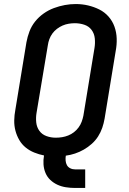

<svg xmlns="http://www.w3.org/2000/svg" viewBox="-20 -766 640 951"><path d="M352 165Q329 165 306.5 161.5Q284 158 264.5 149Q245 140 229.5 125.5Q214 111 205.5 91Q197 71 195.5 48.5Q194 26 198 4Q173 -1 149.5 -10.5Q126 -20 107 -35.5Q88 -51 75.5 -72.5Q63 -94 56.5 -118.5Q50 -143 50.5 -169.5Q51 -196 56 -222L111 -557Q116 -584 126 -610.5Q136 -637 154 -659.5Q172 -682 196 -699Q220 -716 247 -726Q274 -736 301 -741Q328 -746 355 -746Q387 -746 416.5 -739Q446 -732 472 -719Q498 -706 517.5 -684Q537 -662 547 -634Q557 -606 558 -575Q559 -544 553 -513L498 -178Q494 -155 486.5 -133Q479 -111 466 -90.5Q453 -70 434.5 -53.5Q416 -37 395 -25Q374 -13 351.5 -5.5Q329 2 306 5Q304 17 305 29.5Q306 42 311.5 52Q317 62 328 67.5Q339 73 352 73H402V165ZM256 -84Q272 -84 287.5 -86.5Q303 -89 318 -95Q333 -101 346 -111Q359 -121 369 -134.5Q379 -148 384.5 -163Q390 -178 393 -193L448 -528Q452 -552 449.5 -576Q447 -600 433.5 -618Q420 -636 397.5 -643.5Q375 -651 351 -651Q336 -651 320.5 -648.5Q305 -646 290 -639.5Q275 -633 262 -623Q249 -613 239.5 -600Q230 -587 224.5 -572Q219 -557 217 -542L161 -207Q157 -183 159.5 -159.5Q162 -136 175 -118Q188 -100 210 -92Q232 -84 256 -84Z"/></svg>

Font: Iosevka Curly SmBdExObl
Style: Regular
Weight: 600
Width: 7
Italic angle: -9°
Monospace: yes
Designer: Belleve Invis
Foundry: Belleve Invis
Version: Version 11.1.0; ttfautohint (v1.8.3)